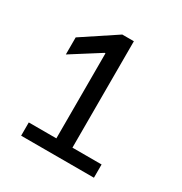

<svg xmlns="http://www.w3.org/2000/svg" viewBox="-113 -885 573 606"><g transform="rotate(30 173.5 -582.0)"><path d="M204.9 -799.7H162.6L39.8 -718.4V-656.2L143.5 -721.9H146.3V-411.9H45.8V-363.6H311.1V-411.9H204.9Z"/></g></svg>

Font: TID UI Light
Style: Regular
Weight: 300
Designer: The TID Project Authors
Foundry: Bakken & Bæck
Version: Version 1.001;hotconv 1.0.109;makeotfexe 2.5.65596